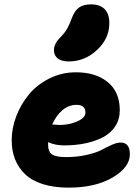

<svg xmlns="http://www.w3.org/2000/svg" viewBox="-20 -860 651 890"><path d="M298.8 -575.2Q265.1 -575.2 247.6 -589.1Q230 -603 230 -627Q230 -657.2 259.8 -687Q279.8 -707 291.3 -727.1Q302.7 -747.1 314 -778.8Q327.1 -812.5 347.9 -826.2Q368.7 -839.8 401.9 -839.8Q442.9 -839.8 464.8 -817.9Q486.8 -795.9 486.8 -752.9Q486.8 -681.2 429.7 -628.2Q372.6 -575.2 298.8 -575.2ZM297.9 9.8Q230.5 9.8 179.2 -6.3Q127.9 -22.5 96.7 -52.2Q65.4 -82 49.8 -121.6Q34.2 -161.1 34.2 -210Q34.2 -265.6 55.4 -321.3Q76.7 -377 114.3 -422.4Q151.9 -467.8 209 -496.3Q266.1 -524.9 332 -524.9Q424.3 -524.9 479.7 -479.2Q535.2 -433.6 535.2 -349.1Q535.2 -307.1 514.6 -275.1Q494.1 -243.2 457.8 -224.1Q421.4 -205.1 375.7 -195.6Q330.1 -186 275.9 -186Q235.8 -186 203.1 -201.2V-187Q203.1 -157.2 221.2 -144.5Q239.3 -131.8 285.2 -131.8Q338.9 -131.8 383.5 -142.3Q428.2 -152.8 451.4 -165.5Q474.6 -178.2 498.3 -188.7Q522 -199.2 539.1 -199.2Q582 -199.2 582 -145Q582 -84.5 502.2 -37.4Q422.4 9.8 297.9 9.8ZM335 -374Q298.8 -374 269.5 -349.4Q240.2 -324.7 222.2 -283.2Q246.6 -280.8 256.8 -280.8Q300.8 -280.8 338.4 -297.4Q376 -314 376 -337.9Q376 -374 335 -374Z"/></svg>

Font: Shantell Sans Normal
Style: Regular
Weight: 800
Designer: Stephen Nixon, Anya Danilova, Shantell Martin
Foundry: Arrow Type
Version: Version 1.006;[559af2be0]